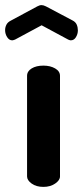

<svg xmlns="http://www.w3.org/2000/svg" viewBox="-56 -732 325 752"><path d="M114 0Q86 0 68 -13Q50 -26 50 -41V-435Q50 -453 68 -464Q86 -475 114 -475Q141 -475 160 -464Q179 -453 179 -435V-41Q179 -26 160 -13Q141 0 114 0ZM-8 -574Q-20 -574 -28 -586.5Q-36 -599 -36 -614Q-36 -625 -31 -635Q-26 -645 -14 -651L90 -707Q99 -712 107 -712Q114 -712 124 -707L228 -652Q240 -646 244.5 -635.5Q249 -625 249 -613Q249 -599 241.5 -586.5Q234 -574 221 -574Q219 -574 216 -575Q213 -576 211 -577L107 -633L3 -577Q0 -576 -3 -575Q-6 -574 -8 -574Z"/></svg>

Font: Dosis ExtraLight
Style: Bold
Weight: 700
Version: Version 3.001; ttfautohint (v1.8.2)